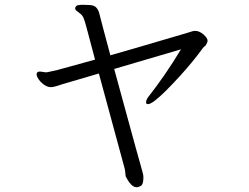

<svg xmlns="http://www.w3.org/2000/svg" viewBox="-20 -717 1040 802"><path d="M393 -410Q329 -391 280.5 -377Q232 -363 218 -358Q211 -356 205 -354.5Q199 -353 192 -353Q179 -353 165 -362.5Q151 -372 142 -385Q133 -398 133 -406Q133 -414 138 -416Q140 -418 146 -418Q152 -418 159 -416.5Q166 -415 173 -415H175Q184 -417 192.5 -418.5Q201 -420 219 -424.5Q237 -429 274 -439.5Q311 -450 377 -468Q359 -536 346.5 -583Q334 -630 332 -634Q327 -650 317.5 -658Q308 -666 301 -671Q294 -676 294 -682Q294 -685 295 -686Q297 -693 305 -695Q313 -697 325 -697Q331 -697 339 -696.5Q347 -696 355 -696Q374 -695 383 -684.5Q392 -674 395 -660Q397 -650 410 -602Q423 -554 441 -486Q495 -501 549 -517Q603 -533 651 -547Q699 -561 734.5 -571.5Q770 -582 786 -587Q789 -588 795 -588Q813 -588 830 -573Q847 -558 847 -547Q847 -542 844.5 -537.5Q842 -533 840 -529Q837 -525 832.5 -521.5Q828 -518 825 -513Q807 -488 781.5 -457Q756 -426 728 -395.5Q700 -365 674 -339Q648 -313 628 -297.5Q608 -282 598 -282Q590 -282 590 -290Q590 -302 607 -322Q633 -355 667 -404Q701 -453 736 -511L457 -429Q472 -373 488.5 -313.5Q505 -254 520 -198.5Q535 -143 547.5 -98Q560 -53 568 -25Q576 3 577 8Q578 12 578.5 16Q579 20 579 24Q579 52 569.5 58.5Q560 65 552 65Q539 65 529 55Q519 45 513 34Q507 23 505 20Q504 15 503.5 6Q503 -3 501 -12Z"/></svg>

Font: Moon Stars Kai T HW
Style: Regular
Weight: 400
Designer: GuiWonder
Version: Version 1.101